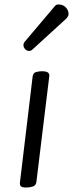

<svg xmlns="http://www.w3.org/2000/svg" viewBox="-20 -826 327 860"><path d="M96 14Q82 14 75.5 10Q69 6 69 -6L126 -482Q128 -499 140.5 -503Q153 -507 170 -507Q184 -507 192.5 -502.5Q201 -498 201 -487L143 -11Q141 5 127 9.5Q113 14 96 14ZM110 -598Q100 -598 92.5 -606Q85 -614 85 -624Q85 -631 89 -637L226 -799Q230 -804 234 -805Q238 -806 242 -806Q262 -806 274.5 -793Q287 -780 287 -763Q287 -752 274 -740L124 -603Q119 -598 110 -598Z"/></svg>

Font: Kite One
Style: Regular
Weight: 400
Designer: Eduardo Rodriguez Tunni
Foundry: Eduardo Rodriguez Tunni
Version: Version 1.002; ttfautohint (v1.8.4.7-5d5b);gftools[0.9.23]